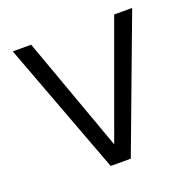

<svg xmlns="http://www.w3.org/2000/svg" viewBox="-124 -826 958 952"><g transform="rotate(-20 355.0 -350.0)"><path d="M302 0 40 -700H137L355 -95L575 -700H670L408 0Z"/></g></svg>

Font: Host Grotesk Light
Style: Regular
Weight: 400
Version: Version 1.003